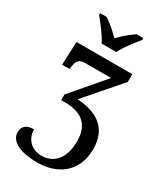

<svg xmlns="http://www.w3.org/2000/svg" viewBox="-242 -863 1034 1201"><g transform="rotate(30 275.0 -263.0)"><path d="M214 -606H320C341 -651 392 -715 423 -753V-766H375C340 -743 296 -706 266 -675C236 -706 194 -743 158 -766H111V-753C142 -715 193 -651 214 -606ZM238 240C373 240 499 166 499 -8C499 -163 395 -221 258 -229L476 -480V-536H73L66 -368H119L122 -386C130 -432 141 -449 188 -449H373L172 -214V-173H199C323 -173 387 -117 387 0C387 135 318 190 239 190C155 190 116 128 116 70C58 70 36 97 36 138C36 186 85 240 238 240Z"/></g></svg>

Font: Noto Serif Thai Medium
Style: Regular
Weight: 500
Designer: Monotype Design Team
Foundry: Monotype Imaging Inc.
Version: Version 1.901;PS 001.901;hotconv 1.0.88;makeotf.lib2.5.64775